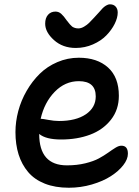

<svg xmlns="http://www.w3.org/2000/svg" viewBox="-20 -818 648 892"><path d="M332 -595.2Q271.5 -595.2 230.7 -631.8Q189.9 -668.5 189.9 -708Q189.9 -734.4 203.1 -749.3Q216.3 -764.2 237.8 -764.2Q252.9 -764.2 264.6 -753.7Q276.4 -743.2 290 -723.1Q307.1 -700.7 315.4 -694.3Q327.6 -686 344.2 -686Q356.9 -686 370.8 -694.3Q384.8 -702.6 393.6 -711.4Q402.3 -720.2 417 -735.8Q420.4 -739.7 421.9 -741.2Q428.2 -747.6 439.2 -760Q450.2 -772.5 456.5 -779.3Q462.9 -786.1 472.4 -792Q481.9 -797.9 491.2 -797.9Q507.8 -797.9 517.3 -787.4Q526.9 -776.9 526.9 -759.8Q526.9 -735.4 512.7 -707Q498.5 -678.7 474.1 -653.6Q449.7 -628.4 411.9 -611.8Q374 -595.2 332 -595.2ZM299.8 54.2Q236.3 54.2 188.2 35.2Q140.1 16.1 110.6 -18.8Q81.1 -53.7 66.4 -100.3Q51.8 -147 51.8 -204.1Q51.8 -252.9 64.9 -302.2Q78.1 -351.6 103.8 -396Q129.4 -440.4 164.3 -474.9Q199.2 -509.3 246.6 -529.5Q293.9 -549.8 346.2 -549.8Q431.6 -549.8 481.9 -504.4Q532.2 -459 532.2 -373Q532.2 -308.6 495.4 -261.7Q458.5 -214.8 398.7 -192.4Q338.9 -169.9 264.2 -169.9Q192.9 -169.9 162.1 -195.8Q162.1 -49.8 291 -49.8Q337.4 -49.8 376.2 -59.3Q415 -68.8 439.2 -82Q463.4 -95.2 482.2 -108.6Q501 -122.1 516.4 -131.6Q531.7 -141.1 543.9 -141.1Q574.2 -141.1 574.2 -104Q574.2 -78.1 552.5 -50.3Q530.8 -22.5 494.6 0.7Q458.5 23.9 406.7 39.1Q355 54.2 299.8 54.2ZM170.9 -266.1Q177.7 -266.1 204.6 -261Q231.4 -255.9 253.9 -255.9Q333 -255.9 378.9 -287.1Q424.8 -318.4 424.8 -370.1Q424.8 -440.9 346.2 -440.9Q282.2 -440.9 234.1 -391.4Q186 -341.8 168.9 -266.1Z"/></svg>

Font: Shantell Sans Irregular
Style: Regular
Weight: 500
Designer: Stephen Nixon, Anya Danilova, Shantell Martin
Foundry: Arrow Type
Version: Version 1.006;[9816181b4]